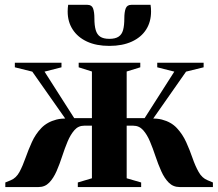

<svg xmlns="http://www.w3.org/2000/svg" viewBox="-20 -756 883 776"><path d="M1.5 0V-18.5L23.5 -27.5Q45.5 -36.5 58.8 -61.2Q72 -86 83.2 -118Q94.5 -150 109 -182Q123.5 -214 147 -238.5Q170.5 -263 208.5 -272.8Q246.5 -282.5 305 -269L272 -236.5L110.5 -466.5L40 -484V-502.5H228.5V-484L160 -466.5L280 -278.5H351.5V-467L298 -484V-502.5H547V-484L492 -467V-278.5H564.5L684.5 -466.5L615.5 -484V-502.5H803V-484L732 -466.5L571 -236.5L538 -269Q596.5 -282.5 634.2 -272.8Q672 -263 695 -238.2Q718 -213.5 732.5 -181.5Q747 -149.5 758 -117.5Q769 -85.5 782.8 -61Q796.5 -36.5 819 -27.5L840.5 -18.5V0H706.5Q680 0 662.2 -17.8Q644.5 -35.5 631.8 -64Q619 -92.5 608.5 -124.2Q598 -156 586.2 -184Q574.5 -212 558.5 -230Q542.5 -248 518.5 -248H492V-35.5L550.5 -18.5V0H294.5V-18.5L351.5 -35.5V-248H320Q296.5 -248 280.8 -230Q265 -212 253.2 -184Q241.5 -156 231.2 -124.2Q221 -92.5 208.5 -64Q196 -35.5 178.8 -17.8Q161.5 0 135.5 0ZM333 -736.5Q351 -736.5 356.2 -721.8Q361.5 -707 361.5 -682Q361.5 -653 366.8 -634.8Q372 -616.5 385 -607.8Q398 -599 422 -599Q446 -599 459.2 -607.8Q472.5 -616.5 477.5 -634.8Q482.5 -653 482.5 -682Q482.5 -707 488 -721.8Q493.5 -736.5 511 -736.5H588.5Q589.5 -730 590 -723.2Q590.5 -716.5 590.5 -709.5Q590.5 -668 570.8 -636.8Q551 -605.5 513 -588Q475 -570.5 422 -570.5Q369 -570.5 331.5 -588Q294 -605.5 273.8 -636.8Q253.5 -668 253.5 -709.5Q253.5 -716.5 254 -723.2Q254.5 -730 255.5 -736.5Z"/></svg>

Font: Merriweather 144pt
Style: Bold
Weight: 700
Version: Version 2.100